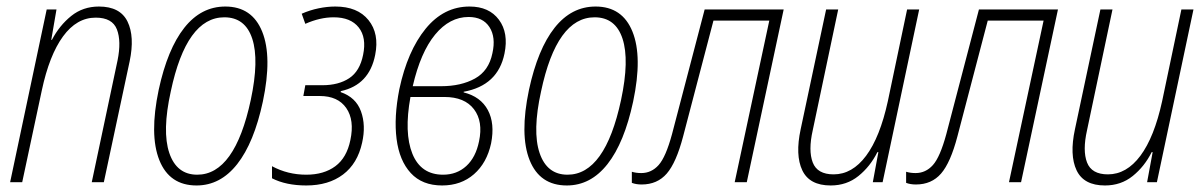

<svg xmlns="http://www.w3.org/2000/svg" viewBox="-20 -558 3687 588"><path d="M11 0 123 -529H153L137 -436H139Q162 -480 198 -509Q234 -538 283 -538Q348 -538 370.5 -492Q393 -446 377 -370L298 0H261L340 -373Q352 -432 338 -468Q324 -504 273 -504Q215 -504 173 -446.5Q131 -389 108 -281L48 0Z M582 10Q499 10 468 -67.5Q437 -145 466 -283Q493 -408 544.5 -473Q596 -538 670 -538Q752 -538 783 -461Q814 -384 785 -247Q758 -121 706.5 -55.5Q655 10 582 10ZM584 -23Q699 -23 748 -252Q774 -374 752.5 -439.5Q731 -505 667 -505Q551 -505 503 -278Q476 -156 498.5 -89.5Q521 -23 584 -23Z M918 10Q856 10 813 -12V-49Q861 -23 918 -23Q972 -23 1007 -49Q1042 -75 1053 -129Q1066 -190 1040.5 -227Q1015 -264 959 -264H909L915 -297H967Q1017 -297 1049.5 -318.5Q1082 -340 1092 -390Q1103 -443 1078.5 -474Q1054 -505 1002 -505Q960 -505 915 -485L904 -516Q929 -527 955.5 -532.5Q982 -538 1007 -538Q1075 -538 1108.5 -496.5Q1142 -455 1129 -390Q1111 -298 1024 -279L1023 -276Q1070 -260 1085.5 -217Q1101 -174 1089 -121Q1075 -57 1030.5 -23.5Q986 10 918 10Z M1334 10Q1273 10 1238 -28Q1203 -66 1194.5 -132.5Q1186 -199 1203 -285Q1228 -402 1283.5 -470Q1339 -538 1418 -538Q1478 -538 1508 -497.5Q1538 -457 1525 -394Q1505 -296 1400 -277V-275Q1452 -262 1474 -221Q1496 -180 1484 -119Q1471 -59 1431.5 -24.5Q1392 10 1334 10ZM1415 -506Q1357 -506 1312.5 -452Q1268 -398 1244 -294H1331Q1392 -294 1434.5 -317.5Q1477 -341 1488 -395Q1499 -444 1479 -475Q1459 -506 1415 -506ZM1337 -23Q1379 -23 1408 -49.5Q1437 -76 1447 -125Q1460 -186 1431.5 -223.5Q1403 -261 1341 -261H1237Q1217 -151 1243 -87Q1269 -23 1337 -23Z M1716 10Q1633 10 1602 -67.5Q1571 -145 1600 -283Q1627 -408 1678.5 -473Q1730 -538 1804 -538Q1886 -538 1917 -461Q1948 -384 1919 -247Q1892 -121 1840.5 -55.5Q1789 10 1716 10ZM1718 -23Q1833 -23 1882 -252Q1908 -374 1886.5 -439.5Q1865 -505 1801 -505Q1685 -505 1637 -278Q1610 -156 1632.5 -89.5Q1655 -23 1718 -23Z M1945 7Q1928 7 1915 2V-32Q1928 -28 1944 -28Q1975 -28 1997 -52.5Q2019 -77 2038 -147L2138 -529H2380L2267 0H2230L2336 -495H2165L2072 -140Q2051 -60 2022 -26.5Q1993 7 1945 7Z M2524 10Q2459 10 2437 -36.5Q2415 -83 2432 -162L2510 -529H2547L2469 -159Q2455 -97 2469 -60.5Q2483 -24 2533 -24Q2590 -24 2632.5 -81Q2675 -138 2699 -248L2758 -529H2795L2683 0H2653L2670 -92H2667Q2645 -48 2609 -19Q2573 10 2524 10Z M2785 7Q2768 7 2755 2V-32Q2768 -28 2784 -28Q2815 -28 2837 -52.5Q2859 -77 2878 -147L2978 -529H3220L3107 0H3070L3176 -495H3005L2912 -140Q2891 -60 2862 -26.5Q2833 7 2785 7Z M3364 10Q3299 10 3277 -36.5Q3255 -83 3272 -162L3350 -529H3387L3309 -159Q3295 -97 3309 -60.5Q3323 -24 3373 -24Q3430 -24 3472.5 -81Q3515 -138 3539 -248L3598 -529H3635L3523 0H3493L3510 -92H3507Q3485 -48 3449 -19Q3413 10 3364 10Z"/></svg>

Font: Noto Sans Condensed ExtraLight
Style: Italic
Weight: 200
Width: 3
Italic angle: -12°
Designer: Monotype Design Team
Foundry: Monotype Imaging Inc.
Version: Version 2.013; ttfautohint (v1.8.4.7-5d5b)